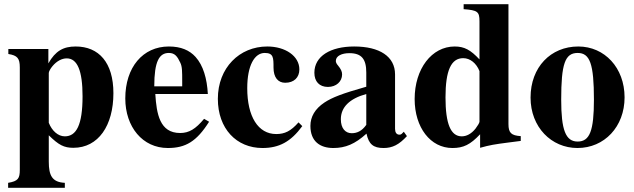

<svg xmlns="http://www.w3.org/2000/svg" viewBox="-20 -696 3040 921"><path d="M212 -461H20V-437C64 -430 75 -416 75 -372V118C75 160 67 173 19 181V205H291V181C230 178 214 146 214 79V-47C262 0 287 13 332 13C452 13 524 -94 524 -249C524 -396 454 -473 343 -473C284 -473 246 -452 212 -392ZM214 -346C214 -352 221 -366 232 -379C252 -403 277 -416 300 -416C351 -416 376 -357 376 -234C376 -96 346 -42 291 -42C258 -42 229 -69 214 -107Z M959 -126C918 -77 887 -58 844 -58C746 -58 731 -150 725 -245H977C973 -319 955 -382 918 -423C889 -455 848 -473 790 -473C665 -473 581 -373 581 -224C581 -87 664 14 785 14C870 14 923 -17 983 -112ZM854 -282H720C720 -402 744 -442 790 -442C819 -442 831 -425 845 -395C854 -376 854 -355 854 -303Z M1412 -109C1375 -67 1346 -53 1305 -53C1218 -53 1166 -137 1166 -273C1166 -382 1201 -442 1250 -442C1292 -442 1292 -419 1292 -372C1292 -324 1314 -299 1348 -299C1390 -299 1416 -324 1416 -363C1416 -427 1349 -473 1262 -473C1129 -473 1025 -371 1025 -222C1025 -79 1114 14 1239 14C1319 14 1375 -16 1430 -91Z M1917 -64 1907 -54C1904 -51 1901 -50 1896 -50C1882 -50 1875 -61 1875 -78V-339C1875 -425 1801 -473 1679 -473C1566 -473 1488 -427 1488 -347C1488 -305 1512 -279 1553 -279C1593 -279 1621 -305 1621 -339C1621 -353 1615 -365 1602 -381C1593 -391 1591 -398 1591 -404C1591 -428 1620 -441 1656 -441C1715 -441 1737 -412 1737 -348V-280C1621 -247 1574 -229 1536 -204C1491 -174 1469 -136 1469 -92C1469 -18 1515 14 1579 14C1637 14 1683 -5 1738 -55C1749 -4 1771 14 1820 14C1863 14 1894 -2 1932 -43ZM1737 -97C1715 -66 1691 -57 1667 -57C1637 -57 1615 -80 1615 -124C1615 -182 1657 -223 1737 -245Z M2478 -20V-43C2432 -46 2419 -59 2419 -101V-676H2204V-652C2271 -647 2280 -640 2280 -594V-411C2237 -457 2207 -473 2161 -473C2051 -473 1969 -366 1969 -221C1969 -84 2045 14 2150 14C2203 14 2236 -2 2283 -52V13C2329 0 2354 -4 2416 -12ZM2280 -112C2280 -107 2271 -92 2261 -79C2241 -54 2218 -42 2195 -42C2142 -42 2117 -102 2117 -229C2117 -358 2144 -417 2202 -417C2235 -417 2265 -393 2280 -355Z M2976 -229C2976 -371 2880 -473 2754 -473C2622 -473 2525 -374 2525 -228C2525 -86 2625 14 2750 14C2879 14 2976 -88 2976 -229ZM2829 -218C2829 -69 2809 -17 2751 -17C2693 -17 2672 -73 2672 -218C2672 -389 2690 -442 2751 -442C2810 -442 2829 -389 2829 -218Z"/></svg>

Font: XITS
Style: Bold
Weight: 700
Designer: MicroPress Inc., with final additions and corrections provided by Coen Hoffman, Elsevier (retired)
Version: Version 1.107